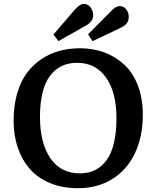

<svg xmlns="http://www.w3.org/2000/svg" viewBox="-20 -965 815 999"><path d="M284.2 -751 257.8 -785.2 373 -918.9Q397 -944.8 416 -944.8Q437.5 -944.8 451.2 -926.5Q464.8 -908.2 464.8 -884.8Q464.8 -851.6 421.9 -829.1ZM461.9 -751 438 -786.1 561 -910.2Q584 -933.1 602.1 -933.1Q624 -933.1 637 -916.3Q649.9 -899.4 649.9 -877.9Q649.9 -856.4 638.7 -842.8Q627.4 -829.1 603 -817.9ZM386.2 14.2Q304.7 14.2 240.2 -12.5Q175.8 -39.1 134.8 -86.4Q93.8 -133.8 72.3 -197.5Q50.8 -261.2 50.8 -336.9Q50.8 -414.6 69.1 -478Q87.4 -541.5 119.4 -584.7Q151.4 -627.9 195.6 -657.5Q239.7 -687 289.8 -700.4Q339.8 -713.9 396 -713.9Q464.8 -713.9 523.7 -691.9Q582.5 -669.9 627.4 -627.9Q672.4 -585.9 697.8 -519.3Q723.1 -452.6 723.1 -368.2Q723.1 -255.4 682.6 -168.9Q642.1 -82.5 565.4 -34.2Q488.8 14.2 386.2 14.2ZM396 -63Q486.3 -63 536.1 -134Q585.9 -205.1 585.9 -350.1Q585.9 -484.9 531.7 -561.5Q477.5 -638.2 380.9 -638.2Q289.1 -638.2 238.5 -567.9Q188 -497.6 188 -356.9Q188 -221.7 241.7 -142.3Q295.4 -63 396 -63Z"/></svg>

Font: Literata Book SemiBold
Style: Regular
Weight: 600
Designer: Latin by Veronika Burian and Jose Scaglione. Greek by Irene Vlachou. Cyrillic by Vera Evstafieva
Foundry: TypeTogether
Version: Version 2.003;PS 002.003;hotconv 1.0.88;makeotf.lib2.5.64775